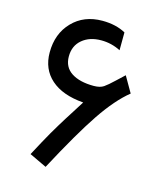

<svg xmlns="http://www.w3.org/2000/svg" viewBox="-101 -715 691 811"><g transform="rotate(15 244.0 -310.0)"><path d="M263.7 -558.1Q212.9 -558.1 180.7 -531Q148.4 -503.9 148.4 -457.3Q148.4 -410.6 184.3 -387.2Q220.2 -363.8 281.7 -363.8Q309.6 -363.8 325.2 -374.5Q340.3 -384.8 366.7 -409.9Q393.1 -435.1 401.4 -442.4L441.4 -373Q384.3 -327.1 324.2 -238.3Q264.2 -149.4 174.3 19L99.1 -16.6Q117.2 -50.8 132.3 -78.4Q147.5 -106 157.7 -123.8Q168 -141.6 181.9 -164.6Q195.8 -187.5 202.9 -198.7Q210 -210 228.5 -239Q247.1 -268.1 257.3 -284.7Q165 -292 115.5 -335.9Q65.9 -379.9 65.9 -452.6Q65.9 -534.7 116.2 -586.9Q166.5 -639.2 247.1 -639.2Q306.6 -639.2 349.1 -615.7L348.6 -537.6Q308.6 -558.1 263.7 -558.1Z"/></g></svg>

Font: Shabnam WOL
Style: WOL
Weight: 400
Foundry: DejaVu fonts team - Redesigned by Saber Rastikerdar - Based on Vazir font
Version: Version 5.0.0